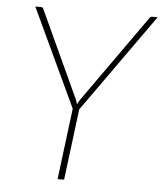

<svg xmlns="http://www.w3.org/2000/svg" viewBox="-51 -748 674 794"><g transform="rotate(5 286.0 -351.5)"><path d="M281.5 -295 244.5 0H217.5L254.5 -295.5L63.5 -703H87Q95 -703 97.5 -695.5L263 -337Q265 -331.5 267 -326Q269 -320.5 270.5 -315Q273 -321 276.2 -326.2Q279.5 -331.5 283 -337L537 -695.5Q541 -703 549 -703H571.5Z"/></g></svg>

Font: Lato Thin
Style: Italic
Weight: 200
Italic angle: -7°
Designer: Lukasz Dziedzic
Foundry: tyPoland Lukasz Dziedzic
Version: Version 2.007; 2014-02-27